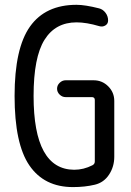

<svg xmlns="http://www.w3.org/2000/svg" viewBox="-20 -760 540 790"><path d="M280.3 9.8Q162.1 9.8 101.1 -79.1Q40 -168 40 -365.2Q40 -561.5 103.5 -650.9Q167 -740.2 294.9 -740.2Q330.1 -740.2 387.7 -725.6Q403.3 -721.7 414.1 -707.5Q424.8 -693.4 424.8 -675.8Q424.8 -662.1 413.6 -655.3Q402.3 -648.4 388.7 -652.3Q335.9 -668 294.9 -668Q208 -668 163.1 -596.2Q118.2 -524.4 118.2 -365.2Q118.2 -62.5 285.2 -61.5Q324.2 -61.5 360.4 -80.1Q370.1 -85 370.1 -95.7V-348.6Q370.1 -359.4 359.4 -360.4H250Q236.3 -360.4 225.6 -370.6Q214.8 -380.9 214.8 -395Q214.8 -409.2 225.6 -419.4Q236.3 -429.7 250 -429.7H365.2Q400.4 -429.7 425.3 -404.8Q450.2 -379.9 450.2 -344.7V-115.2Q450.2 -74.2 428.7 -41.5Q407.2 -8.8 370.1 0Q329.1 9.8 280.3 9.8Z"/></svg>

Font: Rounded-X Mgen+ 1m regular
Style: Regular
Weight: 400
Designer: [Source Han Sans]
Ryoko NISHIZUKA  (kana & ideographs); Paul D. Hunt (Latin, Greek & Cyrillic); Wenlong ZHANG  (bopomofo
Version: Version 1.059.20150602